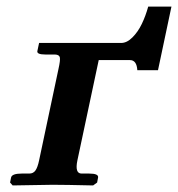

<svg xmlns="http://www.w3.org/2000/svg" viewBox="-20 -564 542 585"><path d="M99.1 -75.2 158.2 -354Q164.1 -380.4 162.4 -388.9Q160.6 -397.5 147.5 -397.9H118.7Q91.8 -397.9 93.8 -408.2L99.1 -433.1H349.1Q366.7 -433.1 383.5 -450Q400.4 -466.8 412.1 -491.2Q423.8 -515.6 431.6 -543.9H502.4L461.4 -350.1H398.4Q396.5 -380.9 376 -380.9H280.8L215.8 -75.2Q207.5 -35.2 228.5 -35.2H251.5Q281.2 -35.2 278.8 -22.9L275.9 -7.8L263.7 1Q178.2 -1 140.1 -1L18.6 1L10.7 -7.8L13.7 -22.9Q16.1 -35.2 46.4 -35.2H69.3Q81.5 -35.2 88.1 -44.7Q94.7 -54.2 99.1 -75.2Z"/></svg>

Font: Linux Libertine Slanted
Style: Semibold Slanted
Weight: 600
Designer: Philipp H. Poll
Foundry: Philipp H. Poll
Version: Version 5.1.1